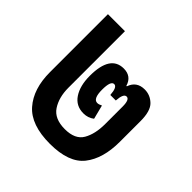

<svg xmlns="http://www.w3.org/2000/svg" viewBox="-159 -717 862 862"><g transform="rotate(45 271.5 -286.0)"><path d="M277 12Q397 12 445 -49Q493 -110 493 -217V-348Q493 -412 467 -437Q441 -462 406 -462Q355 -462 339 -415H336Q322 -462 273 -462Q188 -462 188 -331Q188 -268 213.5 -229.5Q239 -191 287 -191Q316 -191 338 -208L321 -275Q308 -268 298 -268Q271 -268 271 -326Q271 -382 292 -382Q311 -382 314 -335H349Q352 -382 371 -382Q390 -382 390 -337V-227Q390 -163 366.5 -122.5Q343 -82 278 -82Q212 -82 185 -123Q158 -164 158 -225V-584H50V-216Q50 -110 103.5 -49Q157 12 277 12Z"/></g></svg>

Font: Noto Sans Thai UI Condensed Semi
Style: Regular
Weight: 600
Width: 3
Designer: Monotype Design Team
Foundry: Monotype Imaging Inc.
Version: Version 1.901